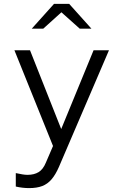

<svg xmlns="http://www.w3.org/2000/svg" viewBox="-20 -746 640 985"><path d="M129 219Q113 219 95.5 217Q78 215 61 211V142Q80 146 94.5 148.5Q109 151 121 151Q155 151 178 137Q201 123 215 89L252 3L54 -488H134L294 -84L460 -488H539L282 111Q265 150 244.5 174Q224 198 196.5 208.5Q169 219 129 219ZM143 -599 257 -726H335L449 -599H389L295 -683L202 -599Z"/></svg>

Font: Red Hat Mono VF Light
Style: Regular
Weight: 300
Monospace: yes
Designer: Pentagram, MCKL
Foundry: Pentagram, MCKL
Version: Version 1.023